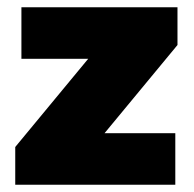

<svg xmlns="http://www.w3.org/2000/svg" viewBox="-20 -509 535 529"><path d="M39 -489H469V-385L268 -142H463V0H22V-104L223 -347H39Z"/></svg>

Font: Outfit Extra Bold
Style: Regular
Weight: 800
Designer: Rodrigo Fuenzalida
Foundry: fragTYPE
Version: Version 1.000